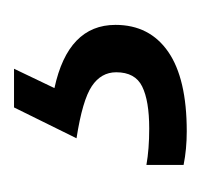

<svg xmlns="http://www.w3.org/2000/svg" viewBox="-26 -14 280 267"><g transform="rotate(-90 113.5 120.0)"><path d="M212.9 141.1Q212.9 188.5 175.5 214.4Q138.2 240.2 64.9 240.2Q40 240.2 18.1 235.8V184.1Q40 188 68.8 188Q107.4 188 127.2 178.2Q147 168.5 147 142.1Q147 121.1 127.7 108.2Q108.4 95.2 55.2 86.9L98.1 0H151.9L125 56.2Q212.9 75.2 212.9 141.1Z"/></g></svg>

Font: HunimalSansv1.5
Style: Regular
Weight: 400
Foundry: Ascender Corporation
Version: Version 1.10